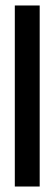

<svg xmlns="http://www.w3.org/2000/svg" viewBox="-20 -680 199 700"><path d="M34 0V-660H124.7V0Z"/></svg>

Font: Bricolage Grotesque 96pt ExtraBold Condensed
Style: Regular
Weight: 800
Width: 3
Version: Version 1.001;gftools[0.9.33.dev8+g029e19f]